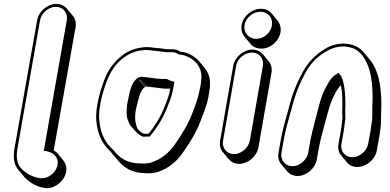

<svg xmlns="http://www.w3.org/2000/svg" viewBox="-20 -787 1995 983"><path d="M170 -683 55 -31C46 19 51 53 72 80L101 115C121 139 154 162 191 172L202 174C249 186 297 150 313 112C326 81 319 53 304 34L275 -1C270 -8 262 -13 255 -17L367 -648C371 -671 365 -692 352 -707L323 -742C311 -757 292 -767 269 -767C223 -767 178 -729 170 -683ZM185 -683C192 -721 229 -752 266 -752C303 -752 329 -721 322 -683L204 -14H217C220 -12 218 -13 221 -12L232 -9C263 -1 287 32 270 73C256 106 217 133 178 124L168 122C133 113 102 92 84 70C66 47 62 17 70 -31Z M726 -546C676 -542 641 -530 607 -504C571 -477 541 -441 521 -395C496 -337 467 -236 473 -171C478 -108 500 -56 537 -20L550 -6L579 29C613 70 652 100 733 100C754 101 773 98 789 93C841 76 881 43 913 -1C947 -49 985 -107 1007 -168C1021 -206 1039 -245 1047 -291L1051 -315C1061 -371 1054 -407 1029 -437L1000 -473C988 -487 972 -499 956 -507C942 -514 925 -522 904 -522C892 -531 877 -535 861 -535H831C830 -535 829 -535 826 -536C810 -539 790 -541 773 -542C758 -544 748 -546 726 -546ZM685 -127C672 -154 668 -184 676 -228C687 -266 694 -325 723 -342L693 -377C693 -378 694 -378 695 -378L724 -343C727 -344 729 -344 732 -344L703 -379H704L733 -344C739 -343 747 -342 757 -341C781 -339 807 -333 831 -333H852C845 -295 834 -269 821 -237C801 -187 772 -140 741 -103H740C739 -102 739 -102 738 -102H718C704 -107 694 -117 685 -127ZM684 -387C645 -359 642 -297 633 -264C627 -227 625 -192 637 -166C641 -156 645 -146 654 -137C669 -121 683 -98 713 -87H715L739 -88H747C781 -129 813 -179 835 -234C847 -265 859 -291 866 -330L873 -368L862 -371C851 -374 843 -377 834 -383H805C783 -383 758 -389 732 -391C722 -392 714 -393 708 -394H705C696 -394 689 -390 684 -387ZM897 -507H901C918 -507 934 -500 948 -493C988 -472 1018 -434 1010 -375C1009 -367 1009 -359 1007 -350L1002 -326C994 -282 979 -245 964 -206C942 -147 905 -90 872 -43C842 -2 805 28 757 44C743 49 726 51 706 50C628 50 595 23 562 -17L548 -31C513 -65 492 -114 488 -175C482 -236 510 -335 535 -391C554 -434 581 -468 615 -493C646 -516 677 -528 724 -531C746 -531 752 -529 769 -527C786 -526 806 -523 820 -521C825 -520 825 -520 829 -520H859C874 -520 886 -515 897 -507Z M1217 -659C1213 -636 1219 -615 1232 -599L1261 -564C1274 -548 1294 -538 1318 -538C1364 -538 1408 -575 1416 -621C1420 -645 1414 -665 1401 -681L1372 -717C1359 -733 1340 -742 1316 -742C1270 -742 1225 -705 1217 -659ZM1174 -450 1107 -67C1103 -44 1108 -23 1121 -8L1151 28C1164 43 1182 52 1205 52C1250 52 1295 13 1303 -32L1370 -415C1374 -437 1368 -458 1356 -473L1327 -508C1314 -523 1295 -533 1272 -533C1227 -533 1182 -495 1174 -450ZM1189 -450C1195 -487 1233 -518 1270 -518C1307 -518 1332 -487 1326 -450L1259 -67C1252 -30 1215 2 1178 2C1141 2 1115 -30 1122 -67ZM1232 -659C1239 -697 1275 -727 1313 -727C1352 -727 1379 -695 1372 -656C1365 -618 1330 -588 1292 -588C1253 -588 1225 -621 1232 -659Z M1504 114C1549 114 1594 75 1602 30L1612 -28C1617 -54 1626 -92 1633 -117C1648 -169 1664 -243 1685 -287C1697 -311 1708 -335 1725 -351C1734 -311 1734 -259 1732 -211C1732 -195 1735 -183 1732 -169C1731 -158 1728 -135 1726 -123L1713 -51C1709 -28 1714 -6 1727 9L1756 44C1768 59 1787 68 1810 68C1855 68 1901 30 1909 -16L1922 -88C1924 -97 1925 -106 1926 -117C1932 -151 1930 -170 1931 -200C1937 -314 1926 -417 1874 -481L1845 -516C1822 -544 1789 -564 1734 -564C1693 -562 1660 -549 1632 -529C1590 -502 1556 -466 1530 -418C1500 -364 1476 -305 1458 -232C1442 -175 1426 -122 1416 -63L1406 -5C1402 18 1407 39 1420 54L1450 90C1463 105 1481 114 1504 114ZM1878 -123 1865 -51C1858 -14 1821 18 1784 18C1747 18 1721 -13 1728 -51L1741 -123C1743 -135 1746 -159 1747 -170C1750 -188 1747 -199 1747 -213C1750 -268 1748 -329 1736 -372C1732 -387 1728 -397 1720 -406L1713 -414L1702 -407C1670 -388 1656 -353 1642 -327C1618 -281 1604 -205 1589 -153C1582 -127 1573 -90 1568 -63L1558 -5C1551 32 1514 64 1477 64C1440 64 1414 32 1421 -5L1431 -63C1441 -121 1457 -173 1473 -231C1491 -303 1514 -360 1543 -413C1568 -459 1599 -492 1639 -517C1666 -534 1693 -547 1732 -549C1803 -549 1832 -515 1855 -471C1885 -413 1891 -325 1886 -233C1885 -202 1888 -184 1882 -152C1880 -142 1879 -131 1878 -123Z"/></svg>

Font: Blanket
Style: PosterObl
Weight: 900
Foundry: Cannot Into Space Fonts
Version: Version 0.9